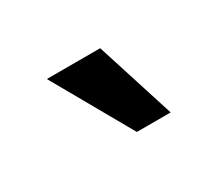

<svg xmlns="http://www.w3.org/2000/svg" viewBox="-47 -850 368 324"><g transform="rotate(-30 136.5 -688.5)"><path d="M60.1 -765.1H164.1L212.9 -611.8H147Z"/></g></svg>

Font: Standard
Style: Regular
Weight: 400
Designer: Bryce Wilner
Version: Version 2.000;PS 2.0;hotconv 16.6.51;makeotf.lib2.5.65220 DE